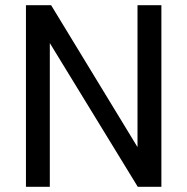

<svg xmlns="http://www.w3.org/2000/svg" viewBox="-20 -720 722 740"><path d="M602 -700V0H511L172 -554V0H80V-700H177L510 -153V-700Z"/></svg>

Font: Sarabun
Style: Regular
Weight: 400
Designer: Suppakit Chalermlarp | Katatrad Co.,Ltd.
Foundry: Cadson Demak Co.,Ltd.
Version: Version 1.000; ttfautohint (v1.6)